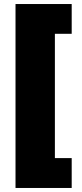

<svg xmlns="http://www.w3.org/2000/svg" viewBox="-20 -786 406 948"><path d="M56.6 142.1V-766.1H334V-619.1H251V-5.4H334V142.1Z"/></svg>

Font: Inter 28pt Black
Style: Regular
Weight: 900
Designer: Rasmus Andersson
Foundry: rsms
Version: Version 4.001;git-66647c0bb